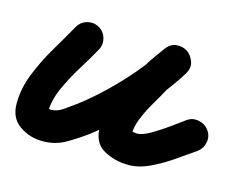

<svg xmlns="http://www.w3.org/2000/svg" viewBox="-65 -396 659 531"><g transform="rotate(15 264.0 -130.5)"><path d="M99 -284Q108 -300 126 -305Q144 -310 160 -301Q176 -292 181 -274Q186 -256 177 -240Q161 -211 139.5 -176.5Q118 -142 102 -106Q86 -70 86 -37Q86 -37 86 -37Q85 -42 82 -45Q79 -48 84 -46.5Q89 -45 92 -45Q110 -45 128 -58Q146 -71 160 -81Q193 -106 228.5 -140Q264 -174 296 -212Q328 -250 349 -285Q361 -304 378.5 -305Q396 -306 411 -297Q425 -287 431 -270.5Q437 -254 425 -236Q415 -222 404.5 -208Q394 -194 386 -180Q386 -180 386 -180Q387 -181 387 -181Q375 -159 360.5 -134.5Q346 -110 335.5 -84.5Q325 -59 325 -35Q325 -34 323 -38Q321 -42 319 -43Q315 -47 325 -45Q335 -43 339 -43Q354 -43 378 -57Q402 -71 425.5 -88Q449 -105 461 -114Q461 -114 461 -114Q461 -114 461 -114Q476 -125 494.5 -121.5Q513 -118 524 -103Q535 -88 531.5 -69.5Q528 -51 513 -40Q490 -24 460.5 -3.5Q431 17 399.5 32Q368 47 339 47Q299 47 267 29Q235 11 235 -35Q235 -85 259.5 -132.5Q284 -180 307 -223Q307 -223 308 -224Q308 -224 308 -224Q317 -241 328.5 -256.5Q340 -272 351 -288Q364 -306 381.5 -307.5Q399 -309 413 -300Q426 -291 432 -274Q438 -257 427 -239Q402 -198 367 -156Q332 -114 292 -76Q252 -38 214 -9Q187 11 157.5 28Q128 45 92 45Q55 45 25.5 24.5Q-4 4 -4 -37Q-4 -80 13 -123Q30 -166 54 -206.5Q78 -247 99 -284Q99 -284 99 -284Q99 -284 99 -284Z"/></g></svg>

Font: FRB American Cursive Black
Style: Bold Italic
Weight: 900
Italic angle: -25°
Version: Version 2.0;Modular Font Editor K font №1